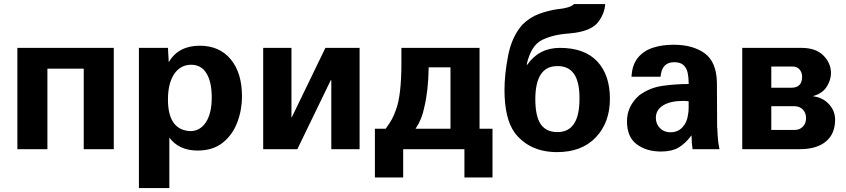

<svg xmlns="http://www.w3.org/2000/svg" viewBox="-20 -742 4208 955"><path d="M545.9 0H396.5V-400.4H215.8V0H66.4V-503.9H545.9Z M670.9 -503.9H815.4L819.3 -432.6Q867.2 -514.6 973.6 -514.6Q1071.3 -514.6 1127.4 -447.3Q1183.6 -379.9 1183.6 -262.7Q1183.6 -195.3 1160.2 -133.3Q1136.7 -71.3 1087.9 -32.2Q1039.1 6.8 962.9 6.8Q870.1 6.8 822.3 -57.6V193.4H670.9ZM925.8 -89.8Q975.6 -89.8 1004.4 -134.3Q1033.2 -178.7 1033.2 -256.8Q1033.2 -335 1006.8 -377.4Q980.5 -419.9 931.6 -419.9Q877 -419.9 846.2 -373.5Q815.4 -327.1 815.4 -247.1Q815.4 -95.7 925.8 -89.8Z M1768.6 0H1627.9V-342.8H1625L1459 0H1289.1V-503.9H1429.7V-159.2H1431.6L1598.6 -503.9H1768.6Z M2429.7 140.6H2290V0H1985.4V140.6H1844.7V-101.6H1898.4Q1918.9 -129.9 1929.2 -148.9Q1939.5 -168 1948.2 -192.4Q1976.6 -262.7 1976.6 -430.7V-503.9H2365.2V-101.6H2429.7ZM2220.7 -101.6V-407.2H2112.3Q2110.4 -288.1 2089.8 -206.1Q2079.1 -149.4 2046.9 -101.6Z M3013.7 -251Q3013.7 -132.8 2943.8 -59.1Q2874 14.6 2751 14.6Q2616.2 14.6 2542 -79.1Q2514.6 -116.2 2502 -170.4Q2489.3 -224.6 2489.3 -293.9Q2489.3 -373 2507.8 -467.3Q2526.4 -561.5 2579.1 -620.1Q2616.2 -656.2 2661.1 -672.9Q2706.1 -689.5 2752 -696.3H2754.9Q2818.4 -703.1 2835 -721.7H2990.2Q2987.3 -674.8 2956.1 -633.3Q2924.8 -591.8 2841.8 -579.1L2807.6 -575.2Q2732.4 -570.3 2676.8 -543.5Q2621.1 -516.6 2599.6 -420.9L2602.5 -419.9Q2661.1 -503.9 2764.6 -503.9Q2887.7 -503.9 2950.7 -436.5Q3013.7 -369.1 3013.7 -251ZM2862.3 -255.9Q2862.3 -416 2751 -413.1Q2643.6 -413.1 2642.6 -250Q2642.6 -164.1 2669.4 -124.5Q2696.3 -85 2752.9 -85Q2864.3 -85 2862.3 -255.9Z M3558.6 0H3424.8Q3419.9 -31.2 3419.9 -64.5V-69.3Q3389.6 -28.3 3355.5 -8.3Q3321.3 11.7 3267.6 11.7Q3195.3 11.7 3147 -24.4Q3098.6 -60.5 3098.6 -138.7Q3098.6 -213.9 3159.2 -267.6Q3211.9 -306.6 3277.8 -315.4Q3343.8 -324.2 3405.3 -324.2V-331.1Q3405.3 -356.4 3400.4 -379.9Q3395.5 -403.3 3379.9 -418Q3364.3 -432.6 3333 -432.6Q3271.5 -432.6 3265.6 -360.4H3121.1Q3124 -418.9 3152.3 -454.1Q3180.7 -489.3 3227.1 -504.4Q3273.4 -519.5 3330.1 -519.5Q3426.8 -519.5 3485.4 -476.6Q3543.9 -433.6 3545.9 -331.1L3546.9 -127.9Q3546.9 -120.1 3546.9 -115.7Q3546.9 -111.3 3546.9 -108.9Q3546.9 -106.4 3547.9 -104.5Q3547.9 -101.6 3548.3 -92.8Q3548.8 -84 3549.8 -65.4Q3550.8 -37.1 3558.6 0ZM3405.3 -238.3Q3400.4 -238.3 3395.5 -239.3Q3391.6 -239.3 3387.7 -239.7Q3383.8 -240.2 3378.9 -240.2Q3314.5 -240.2 3278.3 -217.8Q3242.2 -195.3 3242.2 -156.2Q3242.2 -125 3262.7 -104.5Q3283.2 -84 3314.5 -84Q3350.6 -84 3373.5 -107.9Q3396.5 -131.8 3401.4 -167Q3403.3 -177.7 3404.3 -186Q3405.3 -194.3 3405.3 -205.6Q3405.3 -216.8 3405.3 -238.3Z M4025.4 -262.7Q4071.3 -257.8 4102.5 -224.6Q4133.8 -191.4 4133.8 -146.5Q4133.8 -76.2 4087.9 -38.1Q4042 0 3958 0H3671.9V-503.9H3965.8Q4038.1 -503.9 4075.7 -465.8Q4113.3 -427.7 4113.3 -378.9Q4113.3 -344.7 4092.3 -311Q4071.3 -277.3 4025.4 -264.6ZM3816.4 -305.7H3917Q3968.8 -305.7 3969.7 -359.4Q3969.7 -381.8 3957 -396.5Q3944.3 -411.1 3921.9 -411.1H3816.4ZM3816.4 -95.7H3933.6Q3957 -95.7 3973.1 -111.8Q3989.3 -127.9 3989.3 -154.3Q3989.3 -180.7 3973.1 -197.3Q3957 -213.9 3929.7 -213.9H3816.4Z"/></svg>

Font: FreeUniversal
Style: Bold
Weight: 700
Version: Version 1.001 March 22, 2017